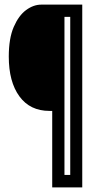

<svg xmlns="http://www.w3.org/2000/svg" viewBox="-20 -680 417 831"><path d="M206 131V-200H194Q110 -200 64 -263Q18 -326 18 -435Q18 -514 39.5 -563.5Q61 -613 93 -636.5Q125 -660 159 -660H336V131ZM259 77H284V-607H259Z"/></svg>

Font: Bricolage Grotesque 48pt Condensed ExtraLight
Style: Regular
Weight: 200
Width: 3
Designer: Mathieu Triay
Foundry: Atelier Triay
Version: Version 1.000; ttfautohint (v1.8.4.7-5d5b);gftools[0.9.32]